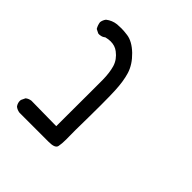

<svg xmlns="http://www.w3.org/2000/svg" viewBox="-148 -559 797 797"><g transform="rotate(45 250.0 -160.5)"><path d="M246.6 112.8Q283.7 112.8 287.1 95.7Q290.5 79.6 290.5 53.7Q290.5 47.9 290.3 37.8Q290 27.8 290 -1.5Q290 -30.8 291 -74.2Q291.5 -121.6 291.5 -147.5Q291.5 -199.7 290 -232.9Q287.6 -285.2 276.4 -321.8Q264.6 -359.9 230 -393.6Q195.3 -426.8 162.6 -431.2Q141.6 -434.1 126.7 -434.1Q111.8 -434.1 102.1 -433.1Q76.2 -430.2 55.7 -414.1Q47.4 -403.3 45.4 -389.6Q47.4 -374 55.7 -359.9L73.2 -351.1Q76.2 -350.6 79.1 -350.6Q82 -350.6 86.4 -351.6Q96.7 -353 105.5 -360.4Q120.6 -364.3 132.8 -364.3Q158.7 -364.3 176.8 -350.1Q204.1 -329.6 213.4 -299.3Q222.2 -269 222.7 -228Q222.7 -214.4 222.7 -163.1Q222.7 -111.8 222.2 44.4L74.7 42.5Q60.5 44.4 50.3 52.7L41.5 71.3Q41 74.2 41 78.6Q41 83 43 89.6Q44.9 96.2 49.8 102.5Q60.5 110.8 74.7 112.8Z"/></g></svg>

Font: Bakudai
Style: Light
Weight: 300
Version: Version 1.48